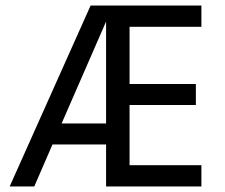

<svg xmlns="http://www.w3.org/2000/svg" viewBox="-20 -675 814 695"><path d="M709 0H364V-152H170L104 0H15L308 -655H709V-578H449V-371H689V-295H449V-77H709ZM203 -228H364V-597Z"/></svg>

Font: RopaSansRegular
Style: Regular
Weight: 400
Designer: Botio Nikoltchev
Foundry: Botjo Nikoltchev
Version: Version 1.002